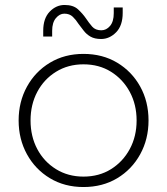

<svg xmlns="http://www.w3.org/2000/svg" viewBox="-20 -740 673 773"><path d="M316 13Q240 13 181 -22.5Q122 -58 88.5 -119Q55 -180 55 -255Q55 -330 88.5 -391Q122 -452 181 -487.5Q240 -523 316 -523Q393 -523 452 -487.5Q511 -452 544.5 -391.5Q578 -331 578 -255Q578 -180 544.5 -119Q511 -58 452 -22.5Q393 13 316 13ZM316 -29Q379 -29 427 -59Q475 -89 502.5 -140Q530 -191 530 -255Q530 -319 502.5 -370Q475 -421 427 -451Q379 -481 316 -481Q254 -481 205.5 -451Q157 -421 130 -370Q103 -319 103 -255Q103 -191 130 -140Q157 -89 205.5 -59Q254 -29 316 -29ZM387 -583Q361 -583 344.5 -592.5Q328 -602 317 -616.5Q306 -631 296 -644Q286 -660 273 -672.5Q260 -685 239 -685Q220 -685 205 -667Q190 -649 190 -616V-593H154V-616Q154 -666 180 -693Q206 -720 240 -720Q275 -720 294 -702.5Q313 -685 326 -666Q338 -648 351 -633Q364 -618 388 -618Q408 -618 423 -635.5Q438 -653 438 -687V-710H474V-688Q474 -637 447.5 -610Q421 -583 387 -583Z"/></svg>

Font: MuseoModerno Thin ExtraLight
Style: Regular
Weight: 250
Version: Version 1.002